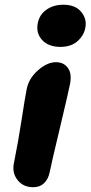

<svg xmlns="http://www.w3.org/2000/svg" viewBox="-20 -763 379 803"><path d="M232.9 -566.9Q182.6 -566.9 156 -595.9Q129.4 -625 138.2 -667Q145.5 -702.6 174.8 -722.9Q204.1 -743.2 245.1 -743.2Q295.4 -743.2 319.8 -713.1Q344.2 -683.1 336.9 -647Q331.1 -614.7 304.2 -590.8Q277.3 -566.9 232.9 -566.9ZM119.1 20Q77.1 20 53.5 -10Q29.8 -40 38.1 -80.1Q57.1 -174.8 70.8 -264.9Q84.5 -355 91.8 -391.1Q100.6 -435.1 138.9 -469Q177.2 -502.9 213.9 -502.9Q246.6 -502.9 263.9 -479Q281.2 -455.1 272.9 -412.1Q266.6 -379.4 231 -230Q195.3 -80.6 188 -43.9Q182.1 -13.7 164.3 3.2Q146.5 20 119.1 20Z"/></svg>

Font: Shantell Sans Bouncy
Style: Bold Italic
Weight: 700
Italic angle: -11.31°
Designer: Stephen Nixon, Anya Danilova, Shantell Martin
Foundry: Arrow Type
Version: Version 1.006;[9816181b4]